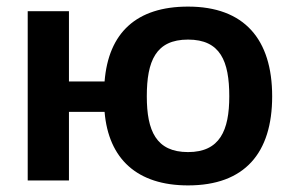

<svg xmlns="http://www.w3.org/2000/svg" viewBox="-20 -547 882 582"><path d="M550 15C721.7 15 805 -83.1 805 -255C805 -427.9 720.5 -527 550 -527C393.6 -527 308.7 -447.7 297 -300H189V-513H64V0H189V-208H297C308.9 -65.2 395.8 15 550 15ZM550 -86C453.2 -86 425 -150.6 425 -255C425 -361.7 452 -427 550 -427C648 -427 675 -361.7 675 -255C675 -151.5 646.4 -86 550 -86Z"/></svg>

Font: Fog Sans
Style: Bold
Weight: 700
Foundry: Intel Corporation
Version: Version 1.00